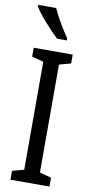

<svg xmlns="http://www.w3.org/2000/svg" viewBox="-103 -983 484 1023"><g transform="rotate(10 139.0 -471.5)"><path d="M244 0H33V-48L96 -65V-649L33 -666V-714H244V-666L181 -649V-65L244 -48ZM114 -943H17V-934Q36 -902 77.5 -855.5Q119 -809 147 -783H200V-794Q180 -822 154.5 -865.5Q129 -909 114 -943Z"/></g></svg>

Font: Noto Sans Display Condensed
Style: Regular
Weight: 400
Width: 3
Designer: Monotype Design Team
Foundry: Monotype Imaging Inc.
Version: Version 1.900